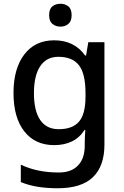

<svg xmlns="http://www.w3.org/2000/svg" viewBox="-20 -764 660 1024"><path d="M269 -549Q376 -549 434 -468H439L451 -539H537V7Q537 122 475.5 181Q414 240 288 240Q229 240 180.5 232Q132 224 91 207V114Q177 156 294 156Q360 156 396 118.5Q432 81 432 13V-5Q432 -18 433 -39Q434 -60 435 -71H431Q404 -29 363 -9.5Q322 10 269 10Q167 10 109.5 -63.5Q52 -137 52 -268Q52 -398 109.5 -473.5Q167 -549 269 -549ZM291 -461Q228 -461 194.5 -411Q161 -361 161 -267Q161 -173 194.5 -124Q228 -75 293 -75Q367 -75 401.5 -115.5Q436 -156 436 -248V-268Q436 -371 401 -416Q366 -461 291 -461ZM303 -744Q327 -744 344.5 -730Q362 -716 362 -683Q362 -651 344.5 -636.5Q327 -622 303 -622Q277 -622 259.5 -636.5Q242 -651 242 -683Q242 -716 259.5 -730Q277 -744 303 -744Z"/></svg>

Font: Noto Sans Medium
Style: Regular
Weight: 500
Designer: Monotype Design Team
Foundry: Monotype Imaging Inc.
Version: Version 2.007